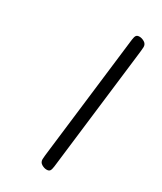

<svg xmlns="http://www.w3.org/2000/svg" viewBox="-177 -712 688 817"><g transform="rotate(30 167.0 -303.0)"><path d="M160 11Q160 26 172.5 33.5Q185 41 197 41Q208 41 212.5 35Q217 29 219 13L288 -560Q294 -608 294 -617Q294 -632 281.5 -639.5Q269 -647 257 -647Q246 -647 241.5 -641Q237 -635 235 -619L166 -46Q160 2 160 11Z"/></g></svg>

Font: Farsan
Style: Regular
Weight: 400
Version: Version 1.001g;PS 1.001;hotconv 1.0.86;makeotf.lib2.5.63406 